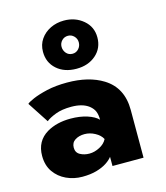

<svg xmlns="http://www.w3.org/2000/svg" viewBox="-107 -783 761 878"><g transform="rotate(-15 273.0 -344.0)"><path d="M175 12Q135 12 99.8 -4.2Q64.5 -20.5 42.8 -51.5Q21 -82.5 21 -127.5Q21 -198 78.5 -232Q125 -259 190 -259Q234 -259 268.8 -247.8Q303.5 -236.5 320 -219Q320 -241.5 313.8 -257.8Q307.5 -274 290.5 -287.5Q260.5 -310.5 207.5 -310.5Q163.5 -310.5 133.2 -299Q103 -287.5 87 -274.5L22 -374Q28 -380.5 53.8 -391.8Q79.5 -403 121.2 -412.8Q163 -422.5 217.5 -422.5Q320 -422.5 387 -381Q467 -331.5 467 -226V0H320V-43.5Q310 -30 290.5 -17.2Q271 -4.5 242.2 3.8Q213.5 12 175 12ZM233.5 -82Q258 -82 282.5 -95Q307 -108 317 -128.5Q307 -148 283 -161Q259 -174 233.5 -174Q207.5 -174 189 -162.2Q170.5 -150.5 170.5 -126.5Q170.5 -103 189.8 -92.5Q209 -82 233.5 -82ZM277 -472Q219.5 -472 183.8 -503.8Q148 -535.5 148 -586.5Q148 -620.5 165.8 -646Q183.5 -671.5 212.8 -685.8Q242 -700 277 -700Q330.5 -700 368 -668.2Q405.5 -636.5 405.5 -586.5Q405.5 -535.5 369.2 -503.8Q333 -472 277 -472ZM277 -543Q294 -543 305.8 -555.8Q317.5 -568.5 317.5 -586.5Q317.5 -603.5 305.5 -615.8Q293.5 -628 277 -628Q259.5 -628 247.8 -615.8Q236 -603.5 236 -586.5Q236 -569.5 247.2 -556.2Q258.5 -543 277 -543Z"/></g></svg>

Font: Lucymar Sans
Style: Bold
Weight: 700
Foundry: The League of Moveable Type (original font) / Main changes by Cristiano Sobral with portions from Mirco Monsees
Version: Version 2.001;August 30, 2020;FontCreator 13.0.0.2681 64-bit